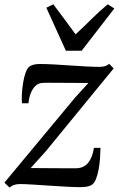

<svg xmlns="http://www.w3.org/2000/svg" viewBox="-25 -838 538 870"><path d="M375.5 -462Q363.5 -462 341.2 -462.2Q319 -462.5 292.5 -462.5Q266 -462.5 240.5 -462.8Q215 -463 195.8 -463Q176.5 -463 169 -462.5Q148 -461.5 134.5 -447.8Q121 -434 113.5 -413.5Q106 -393 104 -370H74.5Q73 -386.5 74.2 -411.8Q75.5 -437 79.8 -463.2Q84 -489.5 91.5 -510Q99 -530.5 110 -537.5Q116 -541.5 126.8 -544.8Q137.5 -548 156 -548Q183.5 -548 220.2 -546Q257 -544 295.5 -541.2Q334 -538.5 368 -536.8Q402 -535 423.5 -535Q437.5 -535 448.2 -537.5Q459 -540 469.5 -549L490 -528L182.5 -152.5L114 -76.5Q134 -76.5 163.5 -76.2Q193 -76 224.2 -75.8Q255.5 -75.5 281.5 -75.5Q307.5 -75.5 320.5 -75.5Q355.5 -76.5 375 -101Q394.5 -125.5 400.5 -168H430.5Q430 -147 428.2 -121.2Q426.5 -95.5 422 -71Q417.5 -46.5 410.2 -27.8Q403 -9 392 -1Q385.5 3.5 372.8 6.8Q360 10 340.5 10Q312 10 273.5 7.8Q235 5.5 195.2 3Q155.5 0.5 121.2 -1.8Q87 -4 66 -4Q52 -4 40.2 -0.5Q28.5 3 18.5 12L-5 -10.5L315 -395.5ZM273.5 -608 185 -803 216.5 -818.5Q240.5 -787 265.8 -752.8Q291 -718.5 317.5 -682.5Q354 -716 388 -750Q422 -784 463 -818.5L493 -799.5L345 -608Z"/></svg>

Font: Merriweather 60pt
Style: Italic
Weight: 400
Italic angle: -7.8°
Version: Version 2.101